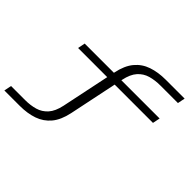

<svg xmlns="http://www.w3.org/2000/svg" viewBox="-206 -1027 1512 1512"><g transform="rotate(45 550.0 -271.0)"><path d="M9 208.5 21.5 146.5H177.5Q237.5 146.5 287.2 132Q337 117.5 372.2 78.2Q407.5 39 423.5 -36L507.5 -438.5H183L195 -500H520.5L521.5 -504.5Q540.5 -597 585.2 -650.8Q630 -704.5 696.8 -727.2Q763.5 -750 848 -750H1058L1045.5 -688H850.5Q791 -688 741 -673.8Q691 -659.5 655.8 -620.2Q620.5 -581 605 -506L603.5 -500H1029.5L1017 -438.5H590.5L507 -37Q487.5 55.5 442.8 109Q398 162.5 331.5 185.5Q265 208.5 180 208.5Z"/></g></svg>

Font: Trispace Expanded Light
Style: Regular
Weight: 300
Width: 7
Designer: Tyler Finck
Foundry: Etcetera Type Company
Version: Version 1.210; ttfautohint (v1.8.3)